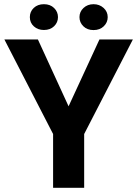

<svg xmlns="http://www.w3.org/2000/svg" viewBox="-20 -900 658 920"><path d="M308.6 -390.6 456.5 -710.9H616.7L383.3 -257.8V0H234.4V-257.8L1 -710.9H161.6ZM123 -817.9Q123 -844.2 141.8 -862.1Q160.6 -879.9 190.4 -879.9Q220.7 -879.9 239.3 -861.6Q257.8 -843.3 257.8 -817.9Q257.8 -792.5 239.3 -774.4Q220.7 -756.3 190.4 -756.3Q161.6 -756.3 142.3 -773.7Q123 -791 123 -817.9ZM360.8 -817.9Q360.8 -843.8 380.1 -861.8Q399.4 -879.9 428.2 -879.9Q456.5 -879.9 476.3 -862.1Q496.1 -844.2 496.1 -817.9Q496.1 -792.5 477.3 -774.2Q458.5 -755.9 428.2 -755.9Q397.9 -755.9 379.4 -774.2Q360.8 -792.5 360.8 -817.9Z"/></svg>

Font: Robotiche
Style: Bold
Weight: 700
Designer: Google
Version: Version 2.001150; 2014